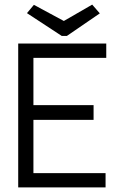

<svg xmlns="http://www.w3.org/2000/svg" viewBox="-20 -813 540 833"><path d="M380 -793 257 -722 127 -792 97 -756 248 -657H270L413 -755ZM59 0H438V-62H125V-293H386V-357H125V-562H441V-624H59Z"/></svg>

Font: Inconsolata Thin
Style: Regular
Weight: 100
Monospace: yes
Designer: Raph Levien, Cyreal, Brenton Simpson
Foundry: Raph Levien, Cyreal, Google
Version: Version 3.100